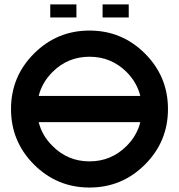

<svg xmlns="http://www.w3.org/2000/svg" viewBox="-20 -840 802 860"><path d="M153.3 -293Q168 -232.9 215.3 -186Q283.7 -117.2 380.9 -117.2Q478 -117.2 546.9 -186Q593.8 -232.9 608.4 -293ZM608.4 -410.2Q593.8 -470.2 546.9 -517.6Q478 -585.9 380.9 -585.9Q283.7 -585.9 215.3 -517.6Q168 -470.2 153.3 -410.2ZM380.9 0Q235.4 0 132.3 -103Q29.3 -206.1 29.3 -351.6Q29.3 -497.1 132.3 -600.1Q235.4 -703.1 380.9 -703.1Q526.4 -703.1 629.4 -600.1Q732.4 -497.1 732.4 -351.6Q732.4 -206.1 629.4 -103Q526.4 0 380.9 0ZM322.3 -761.7H205.1V-820.3H322.3ZM556.6 -761.7H439.5V-820.3H556.6Z"/></svg>

Font: Gerhaus
Style: Regular
Weight: 400
Designer: GGBotNet
Foundry: GGBotNet
Version: 1.01